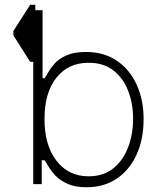

<svg xmlns="http://www.w3.org/2000/svg" viewBox="-20 -770 645 803"><path d="M106.2 -750H127.8V-727.3H158V-442.8H166.2Q172.6 -450.6 182.2 -468.2Q191.8 -485.8 209.5 -505.3Q227.3 -524.9 258.5 -538.7Q289.8 -552.6 339.8 -552.6Q415.1 -552.6 469.1 -515.8Q523.1 -479 551.8 -415.5Q580.6 -351.9 580.6 -271.3Q580.6 -187.9 551.3 -123.6Q522 -59.3 468.6 -23.1Q415.1 13.1 342.3 13.1Q294.4 13.1 263.3 -0.7Q232.2 -14.6 213.2 -34.3Q194.2 -54 183.6 -72.4Q172.9 -90.9 166.2 -99.8H154.5V-99.4V0H119V-511.4H106.2L35.9 -622.2V-640.3ZM536.6 -272.7Q536.6 -336.3 516.2 -389.6Q495.7 -442.8 454.5 -475.1Q413.4 -507.5 350.9 -507.5Q264.9 -507.5 215.4 -444.2Q165.8 -381 166.2 -272.7Q165.8 -162.6 216.4 -97.5Q267 -32.3 350.9 -32.7Q412.3 -32.7 453.5 -65.7Q494.7 -98.7 515.6 -153.6Q536.6 -208.5 536.6 -272.7Z"/></svg>

Font: Inter Extra Light BETA
Style: Regular
Weight: 200
Designer: Rasmus Andersson
Foundry: rsms
Version: Version 3.011;git-f93a4a705